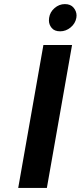

<svg xmlns="http://www.w3.org/2000/svg" viewBox="-20 -918 394 938"><path d="M274 -765Q246 -765 232.5 -781.5Q219 -798 219 -818Q219 -824 220 -831Q224 -859 246.5 -878.5Q269 -898 297 -898Q325 -898 339.5 -880.5Q354 -863 354 -842Q354 -837 353 -831Q348 -803 325 -784Q302 -765 274 -765ZM332 -698 209 0H69L192 -698Z"/></svg>

Font: Fz Poppins SemBd
Style: Italic
Weight: 600
Italic angle: -10°
Designer: Ninad Kale (Devanagari), Jonny Pinhorn (Latin)
Foundry: Indian Type Foundry
Version: Vit hóa bi Vntype.Com & FontZin.Com